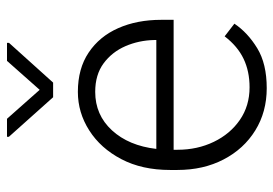

<svg xmlns="http://www.w3.org/2000/svg" viewBox="-138 -646 793 557"><g transform="rotate(-90 258.5 -367.5)"><path d="M281.2 9.8Q212.4 9.8 158.7 -23.4Q105 -56.6 74.5 -115.2Q43.9 -173.8 43.9 -249.5V-270.5Q43.9 -352.1 75.4 -412.1Q106.9 -472.2 158.7 -505.1Q210.4 -538.1 270.5 -538.1Q337.9 -538.1 384.5 -506.8Q431.2 -475.6 455.3 -421.1Q479.5 -366.7 479.5 -295.9V-260.3H102.5V-249.5Q102.5 -191.4 125.5 -143.8Q148.4 -96.2 189.2 -68.1Q230 -40 283.7 -40Q330.1 -40 366.5 -57.4Q402.8 -74.7 431.6 -112.3L468.3 -84Q442.4 -45.4 397.2 -17.8Q352.1 9.8 281.2 9.8ZM270.5 -487.8Q203.6 -487.8 158.9 -439.2Q114.3 -390.6 105 -310.5H420.9V-316.9Q419.9 -361.3 403.1 -400.1Q386.2 -439 353.3 -463.4Q320.3 -487.8 270.5 -487.8ZM192.4 -743.7 276.4 -648.9 360.4 -743.7H412.6V-737.8L297.4 -609.9H254.9L140.1 -738.3V-743.7Z"/></g></svg>

Font: Vazirmatn RD FD ExtraLight
Style: Regular
Weight: 200
Designer: Saber Rastikerdar
Foundry: Saber Rastikerdar
Version: Version 33.003